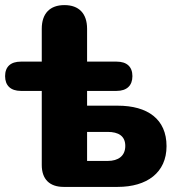

<svg xmlns="http://www.w3.org/2000/svg" viewBox="-20 -734 697 754"><path d="M442 0C557 0 634 -56 634 -160C634 -266 560 -319 442 -319H322V-377H438C478 -377 500 -398 500 -435C500 -472 478 -492 438 -492H322V-621C322 -681 290 -714 233 -714C176 -714 144 -681 144 -621V-492H62C22 -492 0 -472 0 -435C0 -398 22 -377 62 -377H144V-86C144 -30 175 0 230 0ZM322 -216H403C445 -216 472 -200 472 -161C472 -122 445 -102 403 -102H322Z"/></svg>

Font: Nunito Black
Style: Regular
Weight: 900
Designer: Vernon Adams
Foundry: Vernon Adams
Version: Version 3.602